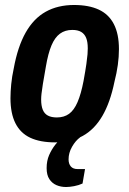

<svg xmlns="http://www.w3.org/2000/svg" viewBox="-20 -559 518 770"><path d="M201 12Q141 12 101.5 -6.5Q62 -25 42 -64.5Q22 -104 22 -165Q22 -191 25 -221.5Q28 -252 35 -284Q51 -372 83 -428.5Q115 -485 163.5 -512Q212 -539 277 -539Q336 -539 376 -520.5Q416 -502 436.5 -462.5Q457 -423 457 -362Q457 -331 452.5 -298.5Q448 -266 439 -231Q422 -148 390.5 -94Q359 -40 312 -14Q265 12 201 12ZM208 -88Q237 -88 257 -102.5Q277 -117 291 -149.5Q305 -182 315 -234Q323 -278 326.5 -303Q330 -328 331 -341.5Q332 -355 332 -365Q332 -391 325.5 -407Q319 -423 305.5 -431Q292 -439 270 -439Q241 -439 220.5 -424Q200 -409 186.5 -377Q173 -345 164 -292Q156 -248 152 -222.5Q148 -197 146.5 -183.5Q145 -170 145 -160Q145 -135 151.5 -119Q158 -103 172 -95.5Q186 -88 208 -88ZM245 191Q224 191 206.5 183.5Q189 176 178 159.5Q167 143 167 115Q167 86 177 63Q187 40 202 21Q217 2 232 -12H302L301 -8Q283 5 269 29.5Q255 54 255 80Q255 98 264 108.5Q273 119 291 119H321L311 177Q296 184 277.5 187.5Q259 191 245 191Z"/></svg>

Font: Archivo Condensed
Style: Bold Italic
Weight: 700
Width: 3
Italic angle: -10°
Designer: Hector Gatti
Foundry: Omnibus-Type
Version: Version 2.001